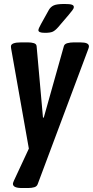

<svg xmlns="http://www.w3.org/2000/svg" viewBox="-20 -738 467 965"><path d="M90 207Q45 207 45 186Q45 182 47 177.5Q49 173 50 170L125 9L37 -488Q36 -493 35.5 -497Q35 -501 35 -505Q35 -525 87 -525H120Q138 -525 150.5 -521Q163 -517 164 -506L196 -147H200L301 -506Q304 -517 318.5 -521Q333 -525 351 -525H382Q406 -525 416.5 -520Q427 -515 427 -505Q427 -499 422 -487L170 186Q166 199 152.5 203Q139 207 121 207ZM206 -573Q188 -573 180.5 -576.5Q173 -580 173 -586Q173 -594 186 -617L226 -689Q235 -704 250.5 -711Q266 -718 304 -718Q331 -718 341 -714.5Q351 -711 351 -703Q351 -695 343.5 -686Q336 -677 325 -663L272 -601Q257 -584 244.5 -578.5Q232 -573 206 -573Z"/></svg>

Font: Asap Condensed Condensed SemiBold
Style: Italic
Weight: 600
Width: 3
Italic angle: -6°
Designer: Pablo Cosgaya
Foundry: Omnibus-Type
Version: Version 3.001; ttfautohint (v1.8.4.7-5d5b)